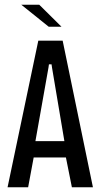

<svg xmlns="http://www.w3.org/2000/svg" viewBox="-20 -792 427 812"><path d="M12 0 142 -620H245L373 0H284L256 -140L271 -126H112L125 -140L99 0ZM128 -185 120 -195H266L254 -185L200 -506L198 -520H187L185 -506ZM186 -679 70 -772H146L240 -679Z"/></svg>

Font: Smooch Sans Thin SemiBold
Style: Regular
Weight: 600
Version: Version 1.010